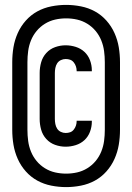

<svg xmlns="http://www.w3.org/2000/svg" viewBox="-20 -732 540 784"><path d="M250 32Q220 32 189.5 26Q159 20 132.5 5.5Q106 -9 85.5 -32Q65 -55 52.5 -83Q40 -111 35 -141Q30 -171 30 -202V-478Q30 -509 35 -539Q40 -569 52.5 -597Q65 -625 85.5 -648Q106 -671 132.5 -685.5Q159 -700 189.5 -706Q220 -712 250 -712Q280 -712 310.5 -706Q341 -700 367.5 -685.5Q394 -671 414.5 -648Q435 -625 447.5 -597Q460 -569 465 -539Q470 -509 470 -478V-202Q470 -171 465 -141Q460 -111 447.5 -83Q435 -55 414.5 -32Q394 -9 367.5 5.5Q341 20 310.5 26Q280 32 250 32ZM250 -23Q273 -23 295 -28Q317 -33 336.5 -45Q356 -57 370.5 -74.5Q385 -92 393.5 -113Q402 -134 405 -156.5Q408 -179 408 -202V-478Q408 -501 405 -523.5Q402 -546 393.5 -567Q385 -588 370.5 -605.5Q356 -623 336.5 -635Q317 -647 295 -652Q273 -657 250 -657Q227 -657 205 -652Q183 -647 163.5 -635Q144 -623 129.5 -605.5Q115 -588 106.5 -567Q98 -546 95 -523.5Q92 -501 92 -478V-202Q92 -179 95 -156.5Q98 -134 106.5 -113Q115 -92 129.5 -74.5Q144 -57 163.5 -45Q183 -33 205 -28Q227 -23 250 -23ZM248 -133Q226 -133 205 -140.5Q184 -148 169 -164.5Q154 -181 148 -202.5Q142 -224 142 -246V-434Q142 -456 148 -477.5Q154 -499 169 -515.5Q184 -532 205 -539.5Q226 -547 248 -547Q269 -547 289.5 -540.5Q310 -534 325 -520Q340 -506 347.5 -486Q355 -466 355 -445V-441H293V-443Q293 -452 290 -461Q287 -470 281 -477.5Q275 -485 266.5 -488Q258 -491 248 -491Q238 -491 228.5 -486.5Q219 -482 213.5 -473.5Q208 -465 206 -454.5Q204 -444 204 -434V-246Q204 -236 206 -225.5Q208 -215 213.5 -206.5Q219 -198 228.5 -193.5Q238 -189 248 -189Q258 -189 266.5 -192Q275 -195 281 -202.5Q287 -210 290 -219Q293 -228 293 -237V-239H355V-235Q355 -214 347.5 -194Q340 -174 325 -160Q310 -146 289.5 -139.5Q269 -133 248 -133Z"/></svg>

Font: Iosevka Custom Medium
Style: Regular
Weight: 500
Monospace: yes
Designer: Belleve Invis
Foundry: Belleve Invis
Version: Version 32.5.0; ttfautohint (v1.8.4)